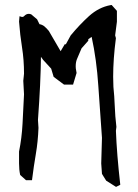

<svg xmlns="http://www.w3.org/2000/svg" viewBox="-20 -734 543 753"><path d="M326.2 -580.1V-574.2L299.8 -544.4Q291 -523.9 283.2 -505.4Q276.9 -492.2 276.9 -474.1Q276.9 -470.2 277.3 -465.8L280.3 -447.8L266.6 -402.3H231L190.4 -432.6L180.7 -464.8L148.9 -499.5L140.6 -511.2Q139.6 -409.7 128.9 -263.7L130.9 -232.4Q128.9 -178.7 120.6 -130.4Q112.3 -82 105.5 -27.3H85H82L59.1 -47.9Q54.7 -68.4 54.7 -93.3V-139.6Q65.4 -192.4 68.4 -249L74.2 -364.3L71.3 -417L74.2 -444.8Q74.2 -499.5 66.4 -548.1Q58.6 -596.7 54.7 -649.4L56.6 -670.4L65.9 -667.5Q66.9 -667.5 67.9 -667.5Q71.8 -667.5 75.2 -671.4Q83 -679.7 92.8 -679.7Q97.2 -679.7 102.5 -677.7L125.5 -658.2L134.8 -639.2Q144.5 -637.7 153.3 -631.3Q162.6 -623.5 171.4 -612.8L217.8 -533.2L233.9 -560.5H238.3L257.3 -595.2Q292 -637.2 329.1 -670.9Q367.7 -705.6 413.6 -713.9L418 -714.4L438.5 -691.4V-648.9L431.6 -595.2L434.6 -584.5Q423.8 -502.4 423.8 -433.1Q423.8 -413.6 424.8 -393.1Q428.7 -355 429.7 -324.7Q431.6 -274.9 436.5 -236.3L434.6 -221.2Q438 -129.9 451.7 -9.3L435.1 -1L396.5 -25.4L386.7 -41L379.9 -52.2L377 -92.8L379.9 -193.4Q372.1 -297.4 365.5 -398.4Q358.9 -499.5 339.4 -589.4Z"/></svg>

Font: Bakudai
Style: Bold
Weight: 700
Version: Version 1.48